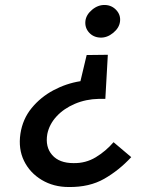

<svg xmlns="http://www.w3.org/2000/svg" viewBox="-20 -738 608 771"><path d="M462 -652Q459 -626 434.5 -606Q410 -586 383 -587Q355 -588 337.5 -607.5Q320 -627 323 -654Q326 -679 350 -699Q374 -719 402 -718Q429 -717 447 -697.5Q465 -678 462 -652ZM170 -200Q161 -148 189.5 -115.5Q218 -83 275 -83Q324 -82 364.5 -106.5Q405 -131 436 -167L507 -107Q458 -54 398.5 -20Q339 14 256 13Q195 13 147.5 -15.5Q100 -44 76.5 -92Q53 -140 62 -201Q71 -260 107 -304Q143 -348 194.5 -375.5Q246 -403 303 -412L328 -517L413 -518L403 -341H377Q325 -340 280.5 -321Q236 -302 207 -270.5Q178 -239 170 -200Z"/></svg>

Font: Jost* Medium
Style: Italic
Weight: 500
Italic angle: -10°
Version: Version 3.7